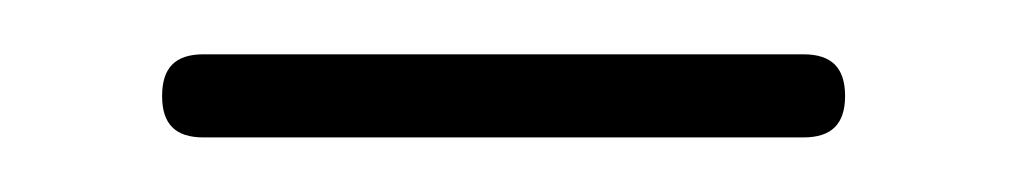

<svg xmlns="http://www.w3.org/2000/svg" viewBox="-20 -326 368 70"><path d="M54.2 -306.2C43.9 -306.2 39.1 -301.3 39.1 -291C39.1 -280.8 43.9 -275.9 54.2 -275.9H272.9C283.2 -275.9 288.1 -280.8 288.1 -291C288.1 -301.3 283.2 -306.2 272.9 -306.2H54.2Z"/></svg>

Font: Nemoy
Style: Light
Weight: 300
Designer: BSozoo
Foundry: BSozoo
Version: Version 001.000